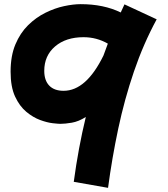

<svg xmlns="http://www.w3.org/2000/svg" viewBox="-20 -832 808 924"><path d="M270 -236Q261 -236 234 -239Q207 -242 173 -254.5Q139 -267 106.5 -294Q74 -321 52.5 -367.5Q31 -414 31 -487Q31 -563 54 -618Q77 -673 115 -710.5Q153 -748 198.5 -770.5Q244 -793 288.5 -802.5Q333 -812 368 -812Q479 -812 561 -772Q570 -792 579 -811L734 -739Q670 -621 624.5 -487.5Q579 -354 549 -212.5Q519 -71 500 72L335 43Q346 -39 360.5 -117Q375 -195 393 -269Q358 -247 325.5 -241.5Q293 -236 270 -236ZM193 -491Q193 -445 217 -420Q241 -395 286 -395Q395 -395 478 -565Q488 -594 499 -622Q445 -653 382 -653Q297 -653 245 -608.5Q193 -564 193 -491Z"/></svg>

Font: Mochiy Pop One
Style: Regular
Weight: 400
Designer: FONTDASU
Foundry: FONTDASU / Google Inc. / Adobe
Version: Version 2.000